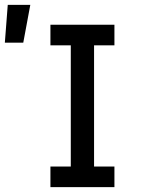

<svg xmlns="http://www.w3.org/2000/svg" viewBox="-65 -772 635 792"><path d="M143 0V-85H227V-585H143V-670H407V-585H323V-85H407V0ZM-45 -596 -33 -752H60L31 -596Z"/></svg>

Font: Lode Dark
Style: Bold
Weight: 700
Monospace: yes
Designer: Belleve Invis
Foundry: Belleve Invis
Version: Version 29.2.0; ttfautohint (v1.8.3)